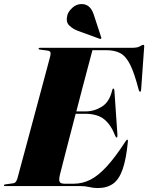

<svg xmlns="http://www.w3.org/2000/svg" viewBox="-40 -942 750 972"><path d="M367.5 0H-14Q-20 0 -20 -3.5Q-20 -8 -13.5 -8.5L26 -14Q35 -15 40 -21.8Q45 -28.5 48 -38Q49.5 -44 59.2 -80Q69 -116 83.8 -171Q98.5 -226 115.8 -290Q133 -354 150.2 -418Q167.5 -482 181.8 -535.8Q196 -589.5 205.2 -623.2Q214.5 -657 215 -660.5Q217.5 -673 214.5 -678.8Q211.5 -684.5 199 -686L162 -691Q155.5 -691.5 155.5 -696Q155.5 -700 162.5 -700H627Q656.5 -700 668.2 -707.5Q680 -715 685 -715Q691 -715 690 -706L674.5 -489Q673.5 -477.5 669.5 -477.5Q665 -477.5 662 -488Q640.5 -571.5 619 -614.5Q597.5 -657.5 569 -672.8Q540.5 -688 496.5 -688H428Q427 -684.5 419.8 -657.2Q412.5 -630 401 -586.2Q389.5 -542.5 375.2 -488.8Q361 -435 346.5 -378H393.5Q437.5 -378 476 -402.2Q514.5 -426.5 528 -485.5Q529.5 -493.5 534 -493.5Q538 -493.5 539 -485L554.5 -260Q555 -246.5 551.5 -246Q547 -245 543.5 -254Q522 -310 487.5 -338Q453 -366 389.5 -366H343Q328.5 -310.5 314.8 -257.5Q301 -204.5 289.8 -161Q278.5 -117.5 271.5 -89.5Q264.5 -61.5 263 -56Q257 -29.5 262.5 -20.8Q268 -12 286 -12H334Q377 -12 417 -32Q457 -52 500.2 -99Q543.5 -146 596 -227Q601.5 -235 604 -235Q608.5 -235 607.5 -226Q599 -136.5 580.8 -84.8Q562.5 -33 531.8 -11.5Q501 10 454.5 10Q432.5 10 412.2 5Q392 0 367.5 0ZM434 -870 472.5 -752.5Q474.5 -749 472 -746.5Q470 -744 465 -745.5L354 -786Q329.5 -795 310.8 -812.8Q292 -830.5 301 -865.5Q306 -884 326.5 -902.8Q347 -921.5 373.5 -921.5Q416.5 -921.5 434 -870Z"/></svg>

Font: Fraunces 144pt S000 Black
Style: Italic
Weight: 900
Italic angle: -16°
Version: Version 1.000; ttfautohint (v1.8.3)